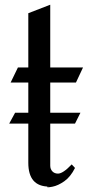

<svg xmlns="http://www.w3.org/2000/svg" viewBox="-20 -786 385 814"><path d="M193 -308H321L298 -262H193V-84Q193 -69 202 -59.5Q211 -50 226 -50Q247 -50 284 -89L298 -74Q279 -36 252.5 -17.5Q226 1 202.5 5.5Q179 10 179 6Q180 6 182 5.5Q184 5 188 5Q100 5 100 -96V-262H19L44 -308H100V-436H25L56 -500H100V-730L193 -766V-500H332L302 -436H193Z"/></svg>

Font: Amita
Style: Regular
Weight: 400
Designer: Eduardo Rodriguez Tunni, Modular Infotech, Brian J. Bonislawsky
Foundry: Eduardo Rodriguez Tunni, Modular Infotech, Brian J. Bonislawsky
Version: Version 1.004